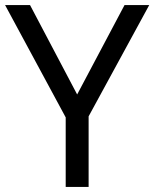

<svg xmlns="http://www.w3.org/2000/svg" viewBox="-20 -734 606 754"><path d="M283 -363 469 -714H566L328 -277V0H238V-273L0 -714H98Z"/></svg>

Font: lhindi25
Style: Book
Weight: 400
Designer: Jelle Bosma - Monotype Design Team
Foundry: Monotype Imaging Inc.
Version: Version 2.003